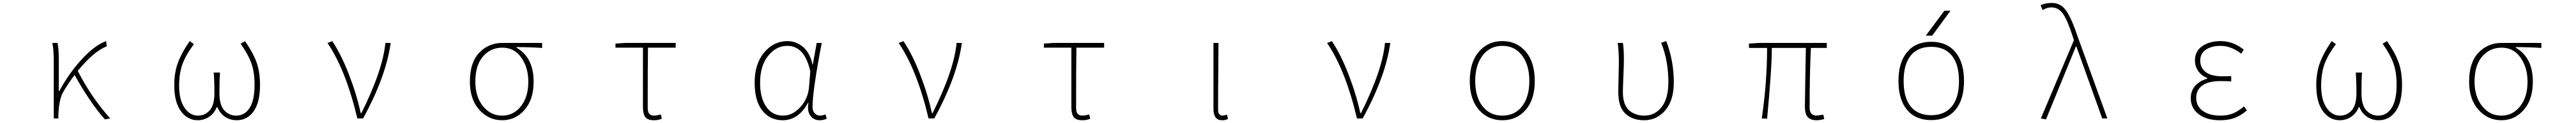

<svg xmlns="http://www.w3.org/2000/svg" viewBox="-20 -827 18040 859"><path d="M752 0 714.8 6.8Q663.1 -49.8 603.5 -138.2Q543.9 -226.6 502.9 -303.7Q464.8 -254.9 424.8 -188.5Q392.6 -135.7 388.7 -24.4V0H356.4V-396.5Q356.4 -481.4 346.7 -527.3H382.8Q391.6 -490.2 391.6 -409.2V-191.4H395.5Q462.9 -316.4 554.2 -414.6Q645.5 -512.7 723.6 -540L727.5 -503.9Q634.8 -466.8 524.4 -332Q621.1 -143.6 752 0Z M1364.3 12.7Q1293.9 12.7 1247.1 -50.3Q1200.2 -113.3 1200.2 -232.4Q1200.2 -323.2 1228 -394.5Q1255.9 -465.8 1308.6 -540L1337.9 -518.6Q1284.2 -448.2 1259.3 -383.3Q1234.4 -318.4 1234.4 -227.5Q1234.4 -128.9 1272.5 -74.2Q1310.5 -19.5 1366.2 -19.5Q1415 -19.5 1448.2 -56.2Q1481.4 -92.8 1481.4 -176.8Q1481.4 -267.6 1476.6 -320.3H1520.5Q1516.6 -267.6 1516.6 -176.8Q1516.6 -92.8 1550.8 -56.2Q1585 -19.5 1633.8 -19.5Q1693.4 -19.5 1728 -73.2Q1762.7 -127 1762.7 -234.4Q1762.7 -323.2 1740.2 -385.3Q1717.8 -447.3 1665 -521.5L1695.3 -540Q1749 -464.8 1774.9 -396.5Q1800.8 -328.1 1800.8 -234.4Q1800.8 -111.3 1755.9 -49.3Q1710.9 12.7 1637.7 12.7Q1592.8 12.7 1556.6 -10.7Q1520.5 -34.2 1502 -79.1H1498Q1480.5 -35.2 1444.3 -11.2Q1408.2 12.7 1364.3 12.7Z M2522.5 0H2482.4Q2401.4 -339.8 2273.4 -526.4L2306.6 -540Q2369.1 -447.3 2423.3 -307.6Q2477.5 -168 2505.9 -37.1H2510.7Q2661.1 -337.9 2678.7 -527.3H2715.8Q2682.6 -290 2522.5 0Z M3270.5 -256.8Q3270.5 -390.6 3335.9 -459Q3401.4 -527.3 3499 -527.3H3776.4V-492.2Q3685.5 -498 3596.7 -498V-494.1Q3716.8 -425.8 3716.8 -256.8Q3716.8 -131.8 3653.3 -59.6Q3589.8 12.7 3496.1 12.7Q3402.3 12.7 3336.4 -60.1Q3270.5 -132.8 3270.5 -256.8ZM3679.7 -256.8Q3679.7 -354.5 3630.9 -424.3Q3582 -494.1 3498 -494.1Q3415 -494.1 3361.8 -432.1Q3308.6 -370.1 3308.6 -256.8Q3308.6 -151.4 3362.3 -85.4Q3416 -19.5 3496.1 -19.5Q3576.2 -19.5 3627.9 -85Q3679.7 -150.4 3679.7 -256.8Z M4558.6 12.7Q4516.6 12.7 4499.5 -8.8Q4482.4 -30.3 4482.4 -81.1V-494.1H4290V-522.5L4361.3 -527.3H4711.9V-494.1H4517.6Q4515.6 -353.5 4515.6 -75.2Q4515.6 -45.9 4526.4 -32.7Q4537.1 -19.5 4561.5 -19.5Q4579.1 -19.5 4607.4 -28.3L4614.3 2Q4590.8 12.7 4558.6 12.7Z M5460.9 12.7Q5372.1 12.7 5318.4 -54.7Q5264.6 -122.1 5264.6 -249Q5264.6 -381.8 5331.5 -460.9Q5398.4 -540 5494.1 -540Q5553.7 -540 5602.5 -500Q5651.4 -460 5669.9 -376H5671.9L5699.2 -527.3H5734.4Q5669.9 -192.4 5669.9 -79.1Q5669.9 -52.7 5685.1 -36.1Q5700.2 -19.5 5722.7 -19.5Q5739.3 -19.5 5760.7 -28.3L5769.5 2Q5746.1 12.7 5719.7 12.7Q5677.7 12.7 5654.3 -19.5Q5630.9 -51.8 5641.6 -109.4H5638.7Q5571.3 12.7 5460.9 12.7ZM5463.9 -19.5Q5530.3 -19.5 5585 -79.6Q5639.6 -139.6 5645.5 -221.7L5654.3 -328.1Q5615.2 -506.8 5493.2 -506.8Q5415 -506.8 5358.9 -437Q5302.7 -367.2 5302.7 -249Q5302.7 -143.6 5345.7 -81.5Q5388.7 -19.5 5463.9 -19.5Z M6522.5 0H6482.4Q6401.4 -339.8 6273.4 -526.4L6306.6 -540Q6369.1 -447.3 6423.3 -307.6Q6477.5 -168 6505.9 -37.1H6510.7Q6661.1 -337.9 6678.7 -527.3H6715.8Q6682.6 -290 6522.5 0Z M7558.6 12.7Q7516.6 12.7 7499.5 -8.8Q7482.4 -30.3 7482.4 -81.1V-494.1H7290V-522.5L7361.3 -527.3H7711.9V-494.1H7517.6Q7515.6 -353.5 7515.6 -75.2Q7515.6 -45.9 7526.4 -32.7Q7537.1 -19.5 7561.5 -19.5Q7579.1 -19.5 7607.4 -28.3L7614.3 2Q7590.8 12.7 7558.6 12.7Z M8538.1 12.7Q8477.5 12.7 8477.5 -66.4V-527.3H8512.7Q8512.7 -472.7 8511.7 -378.4Q8510.7 -284.2 8510.3 -206.5Q8509.8 -128.9 8509.8 -58.6Q8509.8 -40 8518.6 -29.8Q8527.3 -19.5 8541 -19.5Q8549.8 -19.5 8572.3 -26.4L8579.1 3.9Q8561.5 12.7 8538.1 12.7Z M9522.5 0H9482.4Q9401.4 -339.8 9273.4 -526.4L9306.6 -540Q9369.1 -447.3 9423.3 -307.6Q9477.5 -168 9505.9 -37.1H9510.7Q9661.1 -337.9 9678.7 -527.3H9715.8Q9682.6 -290 9522.5 0Z M10272.5 -261.7Q10272.5 -392.6 10336.4 -466.3Q10400.4 -540 10501 -540Q10601.6 -540 10664.6 -466.3Q10727.5 -392.6 10727.5 -261.7Q10727.5 -132.8 10664.6 -60.1Q10601.6 12.7 10501 12.7Q10400.4 12.7 10336.4 -60.1Q10272.5 -132.8 10272.5 -261.7ZM10501 -19.5Q10587.9 -19.5 10638.7 -85Q10689.5 -150.4 10689.5 -261.7Q10689.5 -372.1 10638.7 -439.5Q10587.9 -506.8 10501 -506.8Q10414.1 -506.8 10362.3 -439.5Q10310.5 -372.1 10310.5 -261.7Q10310.5 -150.4 10361.8 -85Q10413.1 -19.5 10501 -19.5Z M11493.2 12.7Q11411.1 12.7 11361.8 -33.7Q11312.5 -80.1 11312.5 -182.6Q11312.5 -218.8 11314.5 -290Q11316.4 -361.3 11316.4 -396.5Q11316.4 -466.8 11308.6 -527.3H11344.7Q11351.6 -489.3 11351.6 -409.2Q11351.6 -372.1 11348.1 -292.5Q11344.7 -212.9 11344.7 -183.6Q11344.7 -96.7 11386.7 -58.1Q11428.7 -19.5 11495.1 -19.5Q11568.4 -19.5 11615.7 -79.1Q11663.1 -138.7 11663.1 -253.9Q11663.1 -405.3 11612.3 -528.3L11648.4 -540Q11701.2 -402.3 11701.2 -252.9Q11701.2 -126 11641.6 -56.6Q11582 12.7 11493.2 12.7Z M12701.2 12.7Q12659.2 12.7 12639.2 -9.3Q12619.1 -31.2 12619.1 -81.1Q12619.1 -122.1 12622.1 -282.2Q12625 -442.4 12626 -492.2H12387.7Q12387.7 -347.7 12354.5 2L12317.4 0Q12354.5 -254.9 12354.5 -492.2H12227.5V-522.5L12298.8 -527.3H12772.5V-492.2H12661.1Q12652.3 -311.5 12652.3 -75.2Q12652.3 -19.5 12703.1 -19.5Q12707 -19.5 12748 -26.4L12754.9 3.9Q12726.6 12.7 12701.2 12.7Z M13673.8 -60.5Q13613.3 11.7 13503.9 11.7Q13394.5 11.7 13334.5 -60.1Q13274.4 -131.8 13274.4 -261.2Q13274.4 -390.6 13334.5 -462.9Q13394.5 -535.2 13503.9 -535.2Q13613.3 -535.2 13673.3 -462.9Q13733.4 -390.6 13733.4 -261.2Q13733.4 -131.8 13673.8 -60.5ZM13360.4 -83Q13410.2 -22.5 13503.9 -22.5Q13597.7 -22.5 13647.9 -83.5Q13698.2 -144.5 13698.2 -261.2Q13698.2 -377.9 13647.9 -439Q13597.7 -500 13503.9 -500Q13410.2 -500 13360.4 -439Q13310.5 -377.9 13310.5 -261.2Q13310.5 -144.5 13360.4 -83ZM13465.8 -578.1 13595.7 -752H13638.7L13510.7 -578.1Z M14307.6 6.8 14271.5 0 14502.9 -545.9 14494.1 -574.2Q14459 -682.6 14427.7 -729Q14396.5 -775.4 14344.7 -775.4Q14315.4 -775.4 14284.2 -756.8L14269.5 -790Q14302.7 -806.6 14347.7 -806.6Q14411.1 -806.6 14449.2 -752Q14487.3 -697.3 14528.3 -574.2L14737.3 0H14701.2L14520.5 -502H14516.6Z M15525.4 12.7Q15431.6 12.7 15376.5 -29.8Q15321.3 -72.3 15321.3 -140.6Q15321.3 -195.3 15354.5 -230Q15387.7 -264.6 15436.5 -277.3V-282.2Q15395.5 -298.8 15373 -331.5Q15350.6 -364.3 15350.6 -405.3Q15350.6 -469.7 15401.9 -504.9Q15453.1 -540 15531.2 -540Q15617.2 -540 15692.4 -480.5L15674.8 -452.1Q15603.5 -506.8 15529.3 -506.8Q15467.8 -506.8 15427.7 -480.5Q15387.7 -454.1 15387.7 -403.3Q15387.7 -353.5 15426.3 -323.7Q15464.8 -293.9 15544.9 -293.9Q15577.1 -293.9 15604.5 -295.9V-258.8Q15573.2 -260.7 15528.3 -260.7Q15445.3 -260.7 15402.3 -230Q15359.4 -199.2 15359.4 -142.6Q15359.4 -85.9 15405.3 -52.7Q15451.2 -19.5 15529.3 -19.5Q15578.1 -19.5 15615.2 -34.2Q15652.3 -48.8 15694.3 -84L15714.8 -55.7Q15669.9 -18.6 15627 -2.9Q15584 12.7 15525.4 12.7Z M16364.3 12.7Q16293.9 12.7 16247.1 -50.3Q16200.2 -113.3 16200.2 -232.4Q16200.2 -323.2 16228 -394.5Q16255.9 -465.8 16308.6 -540L16337.9 -518.6Q16284.2 -448.2 16259.3 -383.3Q16234.4 -318.4 16234.4 -227.5Q16234.4 -128.9 16272.5 -74.2Q16310.5 -19.5 16366.2 -19.5Q16415 -19.5 16448.2 -56.2Q16481.4 -92.8 16481.4 -176.8Q16481.4 -267.6 16476.6 -320.3H16520.5Q16516.6 -267.6 16516.6 -176.8Q16516.6 -92.8 16550.8 -56.2Q16585 -19.5 16633.8 -19.5Q16693.4 -19.5 16728 -73.2Q16762.7 -127 16762.7 -234.4Q16762.7 -323.2 16740.2 -385.3Q16717.8 -447.3 16665 -521.5L16695.3 -540Q16749 -464.8 16774.9 -396.5Q16800.8 -328.1 16800.8 -234.4Q16800.8 -111.3 16755.9 -49.3Q16710.9 12.7 16637.7 12.7Q16592.8 12.7 16556.6 -10.7Q16520.5 -34.2 16502 -79.1H16498Q16480.5 -35.2 16444.3 -11.2Q16408.2 12.7 16364.3 12.7Z M17270.5 -256.8Q17270.5 -390.6 17335.9 -459Q17401.4 -527.3 17499 -527.3H17776.4V-492.2Q17685.5 -498 17596.7 -498V-494.1Q17716.8 -425.8 17716.8 -256.8Q17716.8 -131.8 17653.3 -59.6Q17589.8 12.7 17496.1 12.7Q17402.3 12.7 17336.4 -60.1Q17270.5 -132.8 17270.5 -256.8ZM17679.7 -256.8Q17679.7 -354.5 17630.9 -424.3Q17582 -494.1 17498 -494.1Q17415 -494.1 17361.8 -432.1Q17308.6 -370.1 17308.6 -256.8Q17308.6 -151.4 17362.3 -85.4Q17416 -19.5 17496.1 -19.5Q17576.2 -19.5 17627.9 -85Q17679.7 -150.4 17679.7 -256.8Z"/></svg>

Font: Gen Shin Gothic Monospace ExtraLight
Style: Regular
Weight: 200
Designer: [Source Han Sans]
Ryoko NISHIZUKA  (kana & ideographs); Paul D. Hunt (Latin, Greek & Cyrillic); Wenlong ZHANG  (bopomofo
Version: Version 1.002.20150607